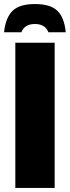

<svg xmlns="http://www.w3.org/2000/svg" viewBox="-31 -932 346 952"><path d="M45 -720H240V0H45ZM142 -912Q219 -912 253.5 -878.5Q288 -845 295 -772H209Q193 -813 142 -813Q91 -813 75 -772H-11Q-3 -845 31.5 -878.5Q66 -912 142 -912Z"/></svg>

Font: Protest Strike
Style: Regular
Weight: 400
Designer: Octavio Pardo
Foundry: Ashler Design
Version: Version 2.005; ttfautohint (v1.8.4.7-5d5b)